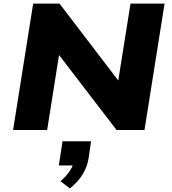

<svg xmlns="http://www.w3.org/2000/svg" viewBox="-20 -725 960 1071"><path d="M53 0 165 -705H312L638 -278H640L708 -705H898L786 0H630L311 -416H309L243 0ZM370 326 317 286Q351 257 370 227.5Q389 198 392 175L421 198H308L329 63H488L474 160Q466 207 440.5 248.5Q415 290 370 326Z"/></svg>

Font: Nunito Sans 7pt SemiExpanded Black
Style: Italic
Weight: 900
Width: 6
Italic angle: -9°
Designer: Vernon Adams
Foundry: Vernon Adams
Version: Version 3.101;gftools[0.9.27]